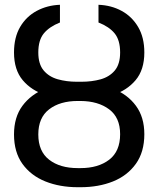

<svg xmlns="http://www.w3.org/2000/svg" viewBox="-20 -780 668 810"><path d="M308.1 -429.7H319.8Q396 -429.7 457 -405.8Q518.1 -381.8 553.5 -333.7Q588.9 -285.6 588.9 -213.9Q588.9 -138.7 553.2 -88.9Q517.6 -39.1 456.8 -14.6Q396 9.8 319.8 9.8H308.1Q232.4 9.8 171.4 -14.6Q110.4 -39.1 74.7 -88.6Q39.1 -138.2 39.1 -212.9Q39.1 -285.6 74.7 -333.7Q110.4 -381.8 171.1 -406Q231.9 -430.2 308.1 -429.7ZM319.8 -354H308.1Q232.9 -354 187.3 -318.8Q141.6 -283.7 141.6 -212.9Q141.6 -141.6 187.3 -106.2Q232.9 -70.8 308.1 -70.8H319.8Q394.5 -70.8 440.7 -106.2Q486.8 -141.6 486.8 -213.9Q486.8 -284.2 440.4 -318.8Q394 -353.5 319.8 -354ZM323.2 -435.1Q367.2 -435.1 404.3 -445.3Q441.4 -455.6 464.1 -482.4Q486.8 -509.3 486.8 -558.6Q486.8 -610.8 463.6 -639.2Q440.4 -667.5 395.5 -685.1V-759.8Q449.7 -757.8 493.4 -733.9Q537.1 -710 563 -665.8Q588.9 -621.6 588.9 -558.6Q588.9 -485.4 552 -441.7Q515.1 -397.9 454.8 -378.9Q394.5 -359.9 323.2 -359.9H304.2Q233.4 -359.9 173.1 -378.9Q112.8 -397.9 75.9 -441.7Q39.1 -485.4 39.1 -558.6Q39.1 -622.1 64.9 -666.3Q90.8 -710.4 135 -734.1Q179.2 -757.8 232.9 -759.8V-685.1Q188.5 -667.5 165 -639.2Q141.6 -610.8 141.6 -558.6Q141.6 -509.8 164.1 -482.9Q186.5 -456.1 223.6 -445.6Q260.7 -435.1 304.2 -435.1Z"/></svg>

Font: Inter 16pt
Style: Regular
Weight: 400
Version: Version 4.001;git-66647c0bb